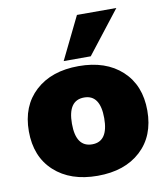

<svg xmlns="http://www.w3.org/2000/svg" viewBox="-86 -837 803 921"><g transform="rotate(-10 315.5 -376.5)"><path d="M250 -558.1 351.1 -765.1H543L381.8 -558.1ZM526.1 -59.6Q448.2 12.2 315.9 12.2Q183.6 12.2 105.2 -59.6Q26.9 -131.3 26.9 -254.9Q26.9 -378.4 105.2 -450.2Q183.6 -522 315.9 -522Q448.2 -522 526.1 -450.2Q604 -378.4 604 -254.9Q604 -131.3 526.1 -59.6ZM315.9 -141.1Q394 -141.1 394 -254.9Q394 -369.1 315.9 -369.1Q236.8 -369.1 236.8 -254.9Q236.8 -141.1 315.9 -141.1Z"/></g></svg>

Font: Mulish ExtraBlack
Style: Regular
Weight: 1000
Designer: Vernon Adams
Foundry: Vernon Adams
Version: Version 3.603; ttfautohint (v1.8.3)